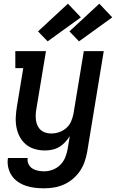

<svg xmlns="http://www.w3.org/2000/svg" viewBox="-20 -807 640 1040"><path d="M219 213Q193 213 168 210Q143 207 119.5 199Q96 191 76.5 177.5Q57 164 43.5 144Q30 124 24.5 99Q19 74 23 49H130Q127 66 134.5 81.5Q142 97 155 105.5Q168 114 185 117.5Q202 121 219 121Q242 121 265 112.5Q288 104 305.5 87Q323 70 332.5 47.5Q342 25 346 2L358 -70Q347 -52 332.5 -36.5Q318 -21 300 -10.5Q282 0 262 4Q242 8 223 8Q194 8 167 0Q140 -8 119.5 -25.5Q99 -43 86.5 -67Q74 -91 69 -118Q64 -145 65.5 -174Q67 -203 72 -232L106 -438H63V-530H229L177 -217Q174 -201 173.5 -185.5Q173 -170 175 -155Q177 -140 183.5 -126Q190 -112 201 -102.5Q212 -93 226.5 -88.5Q241 -84 257 -84Q279 -84 300 -91Q321 -98 338.5 -113Q356 -128 365 -149Q374 -170 378 -191L434 -530H542L452 17Q447 44 438 70Q429 96 413 119.5Q397 143 374.5 162Q352 181 326 192.5Q300 204 273 208.5Q246 213 219 213ZM408 -583 356 -637 518 -787 588 -713ZM238 -583 186 -637 348 -787 418 -713Z"/></svg>

Font: Iosevka Slab Semibold Extended
Style: Italic
Weight: 600
Width: 7
Italic angle: -9°
Monospace: yes
Designer: Belleve Invis
Foundry: Belleve Invis
Version: Version 11.1.0; ttfautohint (v1.8.3)